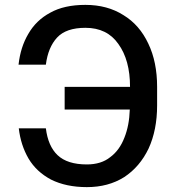

<svg xmlns="http://www.w3.org/2000/svg" viewBox="-20 -757 720 787"><path d="M216 -121Q256 -83 336 -83Q395 -83 432 -113Q470 -141 490 -193Q510 -243 512 -308H245V-401H513Q513 -511 465 -577Q419 -643 330 -643Q251 -643 214 -603Q177 -563 168 -492H56Q64 -564 96 -618Q128 -674 186 -705Q243 -737 330 -737Q420 -737 486 -695Q552 -655 588 -578Q624 -503 624 -401V-325Q624 -224 589 -148Q553 -73 489 -31Q424 10 336 10Q251 10 189 -21Q129 -53 97 -107Q65 -162 57 -231H168Q177 -158 216 -121Z"/></svg>

Font: Sinter Medium
Style: Regular
Weight: 500
Foundry: Adobe & rsms
Version: Version 1.000